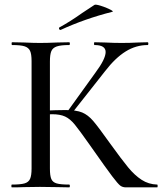

<svg xmlns="http://www.w3.org/2000/svg" viewBox="-20 -807 700 827"><path d="M377 -168 365 -185Q322 -246 302 -270.5Q282 -295 260.5 -305Q239 -315 204 -315Q192 -315 181 -314Q170 -313 161 -312L160 -330Q226 -333 262 -333Q309 -333 334 -322.5Q359 -312 381 -286.5Q403 -261 455 -188Q504 -120 532 -86Q560 -52 590 -32.5Q620 -13 657 -12Q659 -12 659 -6Q659 0 657 0H522Q508 0 498 -7.5Q488 -15 463 -48Q438 -81 377 -168ZM31 -12Q68 -12 85.5 -17Q103 -22 109.5 -36.5Q116 -51 116 -81V-544Q116 -574 109.5 -588Q103 -602 86 -607.5Q69 -613 32 -613Q30 -613 30 -619Q30 -625 32 -625L83 -624Q125 -622 152 -622Q182 -622 228 -624L278 -625Q281 -625 281 -619Q281 -613 278 -613Q242 -613 224.5 -607Q207 -601 201 -586.5Q195 -572 195 -542V-81Q195 -50 201 -36Q207 -22 224 -17Q241 -12 278 -12Q281 -12 281 -6Q281 0 278 0Q246 0 227 -1L152 -2L82 -1Q64 0 31 0Q29 0 29 -6Q29 -12 31 -12ZM270 -326 391 -494Q435 -553 435 -583Q435 -613 387 -613Q385 -613 385 -619Q385 -625 387 -625L431 -624Q471 -622 504 -622Q539 -622 577 -624L616 -625Q619 -625 619 -619Q619 -613 616 -613Q566 -613 521.5 -585.5Q477 -558 433 -501L288 -317ZM240 -678Q236 -678 234.5 -682.5Q233 -687 236 -689Q282 -714 334 -751Q381 -782 387 -786Q392 -789 414.5 -782Q437 -775 454.5 -766Q472 -757 463 -756Q345 -726 241 -678Z"/></svg>

Font: Cormorant Unicase Medium
Style: Regular
Weight: 500
Designer: Christian Thalmann (Catharsis Fonts)
Foundry: Catharsis Fonts
Version: Version 4.000